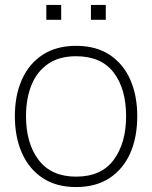

<svg xmlns="http://www.w3.org/2000/svg" viewBox="-20 -740 614 775"><path d="M287 15Q207 15 152 -21.5Q97 -58 68.5 -122.5Q40 -187 40 -271Q40 -356 69 -420Q98 -484 153.2 -519.5Q208.5 -555 287 -555Q367.5 -555 422.5 -518.8Q477.5 -482.5 505.8 -418.5Q534 -354.5 534 -271Q534 -185.5 505.5 -121.2Q477 -57 421.8 -21Q366.5 15 287 15ZM287 -27Q389 -27 439 -94.8Q489 -162.5 489 -271Q489 -381.5 438.8 -447.2Q388.5 -513 287 -513Q218.5 -513 173.8 -482Q129 -451 107 -396.5Q85 -342 85 -271Q85 -161 136.2 -94Q187.5 -27 287 -27ZM407 -660H347V-720H407ZM227 -660H167V-720H227Z"/></svg>

Font: Manrope Variable Light
Style: Regular
Weight: 200
Designer: Mikhail Sharanda
Foundry: Mikhail Sharanda
Version: Version 4.505